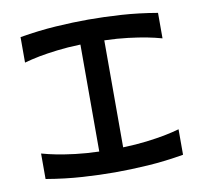

<svg xmlns="http://www.w3.org/2000/svg" viewBox="-81 -831 980 920"><g transform="rotate(-10 408.5 -371.5)"><path d="M406.2 -743.2Q481.9 -743.2 565.9 -737.8Q649.9 -732.4 741.2 -716.8V-592.8Q708.5 -602.1 666.5 -610.4Q630.4 -617.2 579.6 -623.5Q528.8 -629.9 464.8 -631.8V-111.3Q528.8 -113.3 579.6 -119.6Q630.4 -126 666.5 -132.8Q708.5 -141.1 741.2 -150.4V-26.4Q649.9 -10.7 565.9 -5.4Q481.9 0 406.2 0Q332.5 0 248.5 -5.4Q164.6 -10.7 72.3 -26.4V-150.4Q105 -141.1 147 -132.8Q183.1 -126 233.9 -119.6Q284.7 -113.3 348.6 -111.3V-631.8Q284.7 -629.9 233.9 -623.5Q183.1 -617.2 147 -610.4Q105 -602.1 72.3 -592.8V-716.8Q164.6 -732.4 248.5 -737.8Q332.5 -743.2 406.2 -743.2Z"/></g></svg>

Font: Revalia
Style: Regular
Weight: 400
Designer: Johan Kallas, Mihkel Virkus
Foundry: Johan Kallas, Mihkel Virkus
Version: Version 1.001